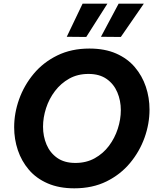

<svg xmlns="http://www.w3.org/2000/svg" viewBox="-20 -1014 850 1044"><path d="M449 -813 343 -814 429 -994H564ZM637 -813 529 -814 625 -994H762ZM384 10Q301 10 239 -17Q177 -44 137 -91Q97 -138 77 -197.5Q57 -257 57 -322Q57 -399 84 -474.5Q111 -550 163 -612.5Q215 -675 291.5 -712.5Q368 -750 466 -750Q550 -750 611.5 -723Q673 -696 713 -649Q753 -602 773 -542.5Q793 -483 793 -418Q793 -341 766 -265.5Q739 -190 687 -127.5Q635 -65 559 -27.5Q483 10 384 10ZM390 -128Q449 -128 495 -153.5Q541 -179 572.5 -221Q604 -263 620.5 -314Q637 -365 637 -415Q637 -467 618 -512Q599 -557 560 -584.5Q521 -612 461 -612Q402 -612 356.5 -586.5Q311 -561 279 -519Q247 -477 230.5 -426Q214 -375 214 -325Q214 -273 233 -228Q252 -183 291 -155.5Q330 -128 390 -128Z"/></svg>

Font: Be Vietnam Pro
Style: Bold Italic
Weight: 700
Italic angle: -12°
Designer: Lam Bao, Tony Le, Vietanh Nguyen
Foundry: Yellow Type Foundry
Version: Version 1.002; ttfautohint (v1.8.3)